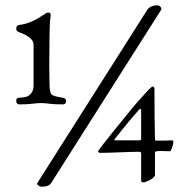

<svg xmlns="http://www.w3.org/2000/svg" viewBox="-20 -675 681 721"><path d="M154 -626Q160 -628 161 -628Q172 -628 170 -614Q166 -586 166 -544Q166 -520 165.5 -483.5Q165 -447 165 -433Q165 -417 165.5 -391Q166 -365 166 -354Q167 -326 174.5 -319.5Q182 -313 216 -308Q228 -306 228 -295Q228 -283 216 -283Q184 -283 165.5 -285.5Q147 -288 134 -288Q121 -288 101.5 -285.5Q82 -283 52 -283Q41 -283 41 -297Q41 -308 52 -308Q69 -309 78.5 -311.5Q88 -314 97 -324.5Q106 -335 106 -354V-507Q106 -535 52 -554Q41 -558 41 -567Q41 -579 51 -581Q69 -583 87 -589.5Q105 -596 117 -603Q129 -610 140.5 -617.5Q152 -625 154 -626ZM584 -108Q562 -108 562 -103V-19Q562 -9 543.5 0.5Q525 10 519 10Q510 10 510 2V-100Q510 -105 501 -105Q475 -105 429.5 -103Q384 -101 355 -101Q352 -101 349.5 -104Q347 -107 349 -109Q379 -150 480 -273Q492 -288 538 -338Q549 -349 553 -350Q556 -351 558 -348Q560 -345 560 -342Q560 -225 562 -151Q562 -147 565 -147H583Q608 -147 624 -148Q631 -148 631 -143Q631 -133 626 -120Q621 -107 618 -107Q612 -107 600.5 -107.5Q589 -108 584 -108ZM502 -148Q510 -148 510 -153V-264Q510 -266 508 -266Q506 -266 504 -265Q465 -222 411 -153Q408 -148 411 -148ZM121 11 533 -638Q544 -655 572 -655Q578 -655 583 -649Q588 -643 585 -638L173 11Q164 26 137 26Q130 26 123.5 21Q117 16 121 11Z"/></svg>

Font: EB Garamond 08
Style: Regular
Weight: 400
Version: Version 0.016 ; ttfautohint (v1.5)